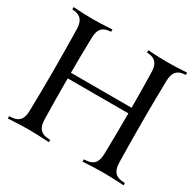

<svg xmlns="http://www.w3.org/2000/svg" viewBox="-157 -909 1110 1087"><g transform="rotate(30 398.0 -366.0)"><path d="M507.8 0V-14.6L528.8 -16.6Q561 -19.5 576.9 -39.6Q592.8 -59.6 593.3 -100.1Q596.2 -227.1 596.2 -366.2H199.7Q199.7 -227.1 202.6 -100.1Q203.1 -59.6 219 -39.6Q234.9 -19.5 267.1 -16.6L288.1 -14.6V0Q206.5 -4.9 153.8 -4.9Q101.1 -4.9 19.5 0V-14.6L40.5 -16.6Q72.8 -19.5 88.6 -39.6Q104.5 -59.6 105 -100.1Q107.9 -227.1 107.9 -366.2Q107.9 -505.4 105 -632.3Q104.5 -672.9 88.6 -692.9Q72.8 -712.9 40.5 -716.3L26.9 -717.8V-732.4Q101.6 -727.5 153.8 -727.5Q206.1 -727.5 280.8 -732.4V-717.8L267.1 -716.3Q234.9 -712.9 219 -692.9Q203.1 -672.9 202.6 -632.3Q199.7 -505.4 199.7 -402.8H596.2Q596.2 -505.4 593.3 -632.3Q592.8 -672.9 576.9 -692.9Q561 -712.9 528.8 -716.3L515.1 -717.8V-732.4Q589.8 -727.5 642.1 -727.5Q694.3 -727.5 769 -732.4V-717.8L755.4 -716.3Q723.1 -712.9 707.3 -692.9Q691.4 -672.9 690.9 -632.3Q688 -505.4 688 -366.2Q688 -227.1 690.9 -100.1Q691.4 -59.6 707.3 -39.6Q723.1 -19.5 755.4 -16.6L776.4 -14.6V0Q694.8 -4.9 642.1 -4.9Q589.4 -4.9 507.8 0Z"/></g></svg>

Font: Flanker
Style: Regular
Weight: 400
Designer: Flanker
Foundry: Flanker
Version: Version 2.027